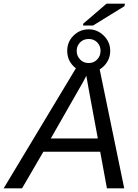

<svg xmlns="http://www.w3.org/2000/svg" viewBox="-69 -1034 756 1054"><path d="M613 0H518L481 -201H169L52 0H-49L365 -688H471ZM418 -544 405 -618Q400 -607 387 -584L210 -274H468ZM536 -755Q536 -706 501 -671Q467 -637 418 -637Q368 -637 334 -671Q300 -705 300 -755Q300 -804 334 -838Q369 -873 418 -873Q466 -873 501 -838Q536 -803 536 -755ZM418 -820Q389 -820 370.5 -801Q352 -782 352 -755Q352 -727 370.5 -707.5Q389 -688 418 -688Q446 -688 464.5 -707.5Q483 -727 483 -755Q483 -783 464.5 -801.5Q446 -820 418 -820ZM442 -894H387L388 -904L516 -1014H617L614 -1000Z"/></svg>

Font: Libra Sans
Style: Italic
Weight: 400
Italic angle: -12°
Foundry: Context Ltd
Version: Version 1.002